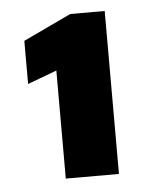

<svg xmlns="http://www.w3.org/2000/svg" viewBox="-37 -820 339 439"><g transform="rotate(-5 132.0 -601.0)"><path d="M97 -662 30 -637V-736L140 -788H219V-414H97Z"/></g></svg>

Font: Saira Stencil One
Style: Regular
Weight: 400
Designer: Hector Gatti with collaboration of the Omnibus-Type team
Foundry: Omnibus-Type
Version: Version 1.004